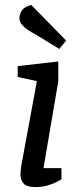

<svg xmlns="http://www.w3.org/2000/svg" viewBox="-20 -756 320 781"><path d="M123 5Q90 5 76.5 -9Q63 -23 63 -49Q63 -55 64.5 -65.5Q66 -76 67 -84L130 -426L52 -443V-487L217 -506V-425L157 -72H230V-27Q228 -25 213 -17Q198 -9 175 -2Q152 5 123 5ZM221 -557 123 -617Q107 -625 92.5 -635Q78 -645 68.5 -656.5Q59 -668 59 -681Q59 -697 68.5 -712.5Q78 -728 107 -736L249 -591Z"/></svg>

Font: Faustina Light Medium
Style: Italic
Weight: 500
Italic angle: -8°
Version: Version 1.200